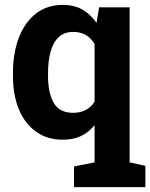

<svg xmlns="http://www.w3.org/2000/svg" viewBox="-20 -558 611 781"><path d="M507.3 102.5 571.3 116.7V203.1H281.2V119.1L364.7 102.5V-48.8Q340.8 -19.5 309.3 -4.6Q277.8 10.3 235.8 10.3Q171.4 10.3 126.5 -22.5Q81.1 -54.7 56.9 -113Q32.7 -171.4 32.7 -249.5V-259.8Q32.7 -342.8 57.1 -405.8Q81.5 -468.3 126.7 -503.2Q171.9 -538.1 235.4 -538.1Q281.7 -538.1 315.2 -519Q348.6 -500 372.6 -464.8L383.3 -528.3H507.3ZM277.3 -99.1Q335.9 -99.1 364.7 -144.5V-379.4Q335 -428.2 278.3 -428.2Q241.7 -428.2 219.2 -407.2Q196.3 -386.2 185.8 -348.1Q175.3 -310.1 175.3 -259.8V-249.5Q175.3 -179.7 198.7 -139.4Q222.2 -99.1 277.3 -99.1Z"/></svg>

Font: Suwannaphum
Style: Bold
Weight: 700
Designer: Danh Hong
Version: Version 8.002; ttfautohint (v1.8.3)